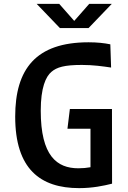

<svg xmlns="http://www.w3.org/2000/svg" viewBox="-20 -960 660 992"><path d="M554 -611 550 -731C518.5 -737.5 482 -741.5 437.5 -741.5C165 -741.5 58.5 -603 58.5 -357.5C58.5 -87 188 12 389 12C458 12 515 0 559 -11L558.5 -397H341L328.5 -295H447.5V-96C428 -92.5 408 -90.5 385 -90.5C274 -90.5 190.5 -154.5 190.5 -388C190.5 -507 216.5 -564.5 246 -589C273.5 -612.5 312 -624.5 403 -624.5C461 -624.5 510.5 -617.5 554 -611ZM169.5 -940H286L363.5 -852L441 -940H557.5L437.5 -815H289.5Z"/></svg>

Font: Monaspace Argon SemiBold
Style: Regular
Weight: 600
Designer: Riley Cran & the Lettermatic Team
Foundry: Lettermatic
Version: Version 1.000 (Monaspace Argon)